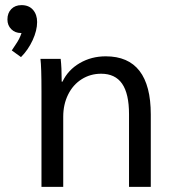

<svg xmlns="http://www.w3.org/2000/svg" viewBox="-20 -730 671 750"><path d="M9 0ZM125 -644Q125 -611 107.5 -573Q90 -535 62 -507L26 -533Q28 -537 42.5 -558Q57 -579 64 -601H62Q39 -601 24 -616Q9 -631 9 -654Q9 -679 24 -694.5Q39 -710 64 -710Q93 -710 109 -691.5Q125 -673 125 -644ZM142 -374Q142 -469 138 -500H217Q221 -467 221 -411H224Q246 -457 291.5 -483.5Q337 -510 393 -510Q481 -510 525 -453Q569 -396 569 -283V0H484V-284Q484 -364 457 -403Q430 -442 375 -442Q333 -442 299 -420.5Q265 -399 246 -360.5Q227 -322 227 -274V0H142Z"/></svg>

Font: Sarabun
Style: Regular
Weight: 400
Designer: Suppakit Chalermlarp | Katatrad Co.,Ltd.
Foundry: Cadson Demak Co.,Ltd.
Version: Version 1.000; ttfautohint (v1.6)